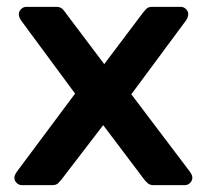

<svg xmlns="http://www.w3.org/2000/svg" viewBox="-20 -540 604 560"><path d="M44 0Q35 0 28.5 -6.5Q22 -13 22 -22Q22 -25 23.5 -29Q25 -33 29 -39L199 -267L41 -481Q38 -486 36.5 -490Q35 -494 35 -498Q35 -507 41.5 -513.5Q48 -520 57 -520H144Q156 -520 162 -514Q168 -508 171 -503L284 -353L397 -503Q401 -508 406.5 -514Q412 -520 424 -520H507Q516 -520 522.5 -513.5Q529 -507 529 -499Q529 -494 527.5 -490Q526 -486 523 -481L363 -265L534 -39Q538 -33 539.5 -29Q541 -25 541 -22Q541 -13 534.5 -6.5Q528 0 519 0H428Q417 0 411 -5.5Q405 -11 401 -16L281 -175L159 -16Q155 -11 149.5 -5.5Q144 0 132 0Z"/></svg>

Font: Rubik Light Medium
Style: Regular
Weight: 500
Version: Version 2.104